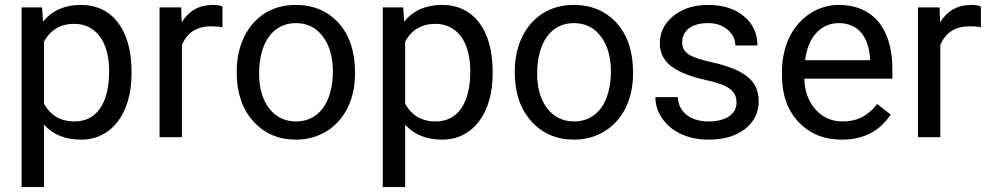

<svg xmlns="http://www.w3.org/2000/svg" viewBox="-20 -558 4024 781"><path d="M68 203H159V-51C196 -10 246 10 310 10C435 10 515 -98 515 -258V-267C515 -438 436 -538 309 -538C243 -538 192 -515 155 -470L151 -528H68ZM282 -461C370 -461 424 -388 424 -269C424 -133 370 -64 283 -64C227 -64 186 -88 159 -136V-389C186 -437 227 -461 282 -461Z M885 -531C876 -536 862 -538 845 -538C790 -538 748 -514 719 -467L717 -528H629V0H720V-375C741 -426 781 -451 840 -451C856 -451 871 -450 885 -447Z M943 -263C943 -181 965 -115 1010 -65C1055 -15 1113 10 1184 10C1231 10 1273 -2 1310 -25C1383 -71 1424 -155 1424 -258V-265C1424 -348 1402 -414 1358 -464C1313 -513 1255 -538 1183 -538C1136 -538 1095 -527 1059 -505C986 -460 943 -373 943 -269ZM1034 -258C1034 -390 1094 -464 1183 -464C1229 -464 1266 -446 1293 -410C1320 -374 1334 -327 1334 -269C1334 -140 1276 -64 1184 -64C1139 -64 1102 -82 1075 -117C1048 -152 1034 -199 1034 -258Z M1537 203H1628V-51C1665 -10 1715 10 1779 10C1904 10 1984 -98 1984 -258V-267C1984 -438 1905 -538 1778 -538C1712 -538 1661 -515 1624 -470L1620 -528H1537ZM1751 -461C1839 -461 1893 -388 1893 -269C1893 -133 1839 -64 1752 -64C1696 -64 1655 -88 1628 -136V-389C1655 -437 1696 -461 1751 -461Z M2074 -263C2074 -181 2096 -115 2141 -65C2186 -15 2244 10 2315 10C2362 10 2404 -2 2441 -25C2514 -71 2555 -155 2555 -258V-265C2555 -348 2533 -414 2489 -464C2444 -513 2386 -538 2314 -538C2267 -538 2226 -527 2190 -505C2117 -460 2074 -373 2074 -269ZM2165 -258C2165 -390 2225 -464 2314 -464C2360 -464 2397 -446 2424 -410C2451 -374 2465 -327 2465 -269C2465 -140 2407 -64 2315 -64C2270 -64 2233 -82 2206 -117C2179 -152 2165 -199 2165 -258Z M2976 -140C2976 -93 2931 -64 2863 -64C2788 -64 2740 -102 2737 -163H2646C2646 -132 2655 -103 2674 -76C2711 -22 2778 10 2863 10C2923 10 2972 -4 3010 -33C3047 -62 3066 -99 3066 -146C3066 -203 3040 -241 2984 -269C2956 -283 2920 -295 2875 -305C2785 -325 2755 -343 2755 -386C2755 -433 2793 -464 2860 -464C2892 -464 2919 -455 2940 -437C2961 -419 2971 -398 2971 -373H3061C3061 -421 3043 -461 3006 -492C2969 -523 2920 -538 2860 -538C2803 -538 2756 -523 2719 -493C2682 -463 2664 -426 2664 -383C2664 -331 2690 -295 2744 -268C2771 -254 2807 -242 2853 -232C2944 -212 2976 -189 2976 -140Z M3404 10C3492 10 3558 -24 3603 -92L3548 -135C3515 -92 3472 -64 3408 -64C3363 -64 3327 -80 3298 -112C3269 -144 3253 -186 3252 -238H3610V-276C3610 -444 3529 -538 3392 -538C3350 -538 3311 -526 3275 -503C3203 -456 3161 -371 3161 -266V-250C3161 -171 3184 -108 3229 -61C3274 -14 3332 10 3404 10ZM3392 -464C3468 -464 3514 -411 3519 -319V-313H3255C3266 -408 3320 -464 3392 -464Z M3970 -531C3961 -536 3947 -538 3930 -538C3875 -538 3833 -514 3804 -467L3802 -528H3714V0H3805V-375C3826 -426 3866 -451 3925 -451C3941 -451 3956 -450 3970 -447Z"/></svg>

Font: Noto Sans KR Regular
Style: Regular
Weight: 400
Designer: Ryoko NISHIZUKA  (kana & ideographs); Paul D. Hunt (Latin, Greek & Cyrillic); Wenlong ZHANG  (bopomofo); Sandoll Communi
Foundry: Adobe Systems Incorporated
Version: Version 1.004;PS 1.004;hotconv 1.0.82;makeotf.lib2.5.63406